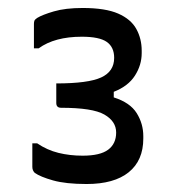

<svg xmlns="http://www.w3.org/2000/svg" viewBox="-20 -816 440 481"><path d="M335 -683Q335 -653 318 -626.5Q301 -600 265 -586V-572Q306 -559 322.5 -532.5Q339 -506 339 -475V-469Q339 -414 302.5 -384.5Q266 -355 197 -355Q145 -355 113 -364Q81 -373 67 -383Q61 -389 61 -398V-457H73Q98 -440 126.5 -433Q155 -426 187 -426Q231 -426 251 -441Q271 -456 271 -484Q271 -512 241.5 -529Q212 -546 133 -546Q121 -546 121 -558V-607Q201 -607 233.5 -622Q266 -637 266 -671Q266 -698 247.5 -711Q229 -724 185 -724Q117 -724 77 -695H65V-756Q65 -760 66 -763.5Q67 -767 73 -771Q86 -779 115 -787.5Q144 -796 187 -796Q244 -796 276 -782Q308 -768 321.5 -743.5Q335 -719 335 -689Z"/></svg>

Font: Recursive Sn Lnr St
Style: Regular
Weight: 400
Version: Version 1.079;hotconv 1.0.112;makeotfexe 2.5.65598; ttfautoh